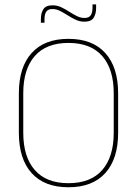

<svg xmlns="http://www.w3.org/2000/svg" viewBox="-20 -820 606 850"><path d="M283 9Q176.5 9 120 -53.8Q63.5 -116.5 63.5 -232.5V-406.5Q63.5 -522.5 120 -585.2Q176.5 -648 283 -648Q389.5 -648 446.2 -585.2Q503 -522.5 503 -406.5V-232.5Q503 -116.5 446.2 -53.8Q389.5 9 283 9ZM283 -9Q381.5 -9 432.5 -67.2Q483.5 -125.5 483.5 -232.5V-407Q483.5 -514 432.5 -572Q381.5 -630 283 -630Q185 -630 134 -572Q83 -514 83 -407V-232.5Q83 -125.5 134 -67.2Q185 -9 283 -9ZM354 -724Q333.5 -724 315.2 -732.5Q297 -741 280 -752Q263 -763 246.2 -771.5Q229.5 -780 212 -780Q193 -780 185 -768.5Q177 -757 177 -735V-719.5H161V-735.5Q161 -762 172 -779.2Q183 -796.5 212.5 -796.5Q233 -796.5 251 -788Q269 -779.5 286 -768.5Q303 -757.5 320 -749Q337 -740.5 354.5 -740.5Q373.5 -740.5 381.5 -752.2Q389.5 -764 389.5 -785.5V-800.5H405.5V-784.5Q405.5 -758.5 394.5 -741.2Q383.5 -724 354 -724Z"/></svg>

Font: Anek Latin Medium Thin
Style: Regular
Weight: 250
Version: Version 1.003